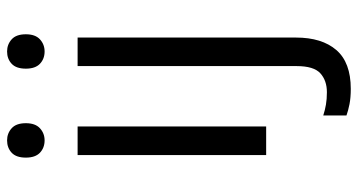

<svg xmlns="http://www.w3.org/2000/svg" viewBox="-256 -520 1016 545"><g transform="rotate(-90 252.5 -247.0)"><path d="M127 -735.4Q147 -735.4 161.4 -722.4Q175.8 -709.5 175.8 -682.1Q175.8 -655.3 161.4 -642.1Q147 -628.9 127 -628.9Q106 -628.9 92 -642.1Q78.1 -655.3 78.1 -682.1Q78.1 -709.5 92 -722.4Q106 -735.4 127 -735.4ZM166.5 -535.2V0H85.4V-535.2ZM330.6 -682.1Q330.6 -709.5 344.5 -722.4Q358.4 -735.4 379.4 -735.4Q399.4 -735.4 413.8 -722.4Q428.2 -709.5 428.2 -682.1Q428.2 -655.3 413.8 -642.1Q399.4 -628.9 379.4 -628.9Q358.4 -628.9 344.5 -642.1Q330.6 -655.3 330.6 -682.1ZM273.4 240.2Q248.5 240.2 230 236.6Q211.4 232.9 197.8 228V162.1Q212.9 167 228.5 169.7Q244.1 172.4 263.7 172.4Q296.9 172.4 317.4 153.8Q337.9 135.3 337.9 86.4V-535.2H418.9V84.5Q418.9 158.2 383.5 199.2Q348.1 240.2 273.4 240.2Z"/></g></svg>

Font: Open Sans
Style: Regular
Weight: 400
Designer: Monotype Design Team
Foundry: Monotype Imaging Inc.
Version: Version 3.000; ttfautohint (v1.8.4)